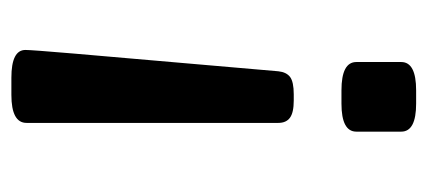

<svg xmlns="http://www.w3.org/2000/svg" viewBox="-225 -340 744 334"><g transform="rotate(90 147.0 -173.0)"><path d="M160.2 -524.9Q209 -524.9 209 -499V-420.9Q209 -395 160.2 -395H137.2Q87.9 -395 87.9 -420.9V-499Q87.9 -524.9 137.2 -524.9ZM154.8 -312Q175.8 -312 184.8 -305.4Q193.8 -298.8 193.8 -285.2V152.8Q193.8 179.2 145 179.2H115.2Q66.9 179.2 66.9 154.8Q66.9 144.5 73.2 70.3Q79.6 -3.9 89.6 -118.9Q99.6 -233.9 104 -285.2Q105.5 -299.3 114 -305.7Q122.6 -312 144 -312Z"/></g></svg>

Font: Asap Symbol
Style: Regular
Weight: 900
Designer: Tania Quindós, Elena González Miranda, Marcela Romero, Pablo Cosgaya
Foundry: Omnibus-Type
Version: Version 1.000;PS 001.000;hotconv 1.0.70;makeotf.lib2.5.58329